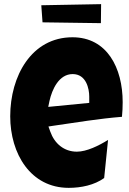

<svg xmlns="http://www.w3.org/2000/svg" viewBox="-20 -885 617 917"><path d="M216.3 -402.8C228.5 -457.5 261.2 -531.2 327.1 -531.2C392.1 -531.2 406.2 -460.9 406.2 -423.8V-393.6L210.4 -374.5ZM28.8 -329.6C28.8 -150.4 126.5 12.2 308.1 12.2C367.7 12.2 430.7 -1 477.5 -34.7L496.1 -216.8C452.6 -189.5 394 -160.6 347.2 -160.6C285.6 -160.6 240.2 -199.7 220.2 -256.3L211.4 -280.8L236.8 -284.7C345.2 -300.3 453.1 -318.4 562.5 -327.1C564.9 -350.6 565.9 -374 565.9 -397C565.9 -560.1 491.7 -707 326.2 -707C130.4 -707 28.8 -521.5 28.8 -329.6ZM461.9 -774.4 462.9 -865.2 177.2 -859.9 183.1 -778.3Z"/></svg>

Font: Luckiest Guy
Style: Regular
Weight: 400
Designer: Astigmatic (AOETI)
Foundry: Astigmatic (AOETI)
Version: Version 1.001